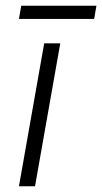

<svg xmlns="http://www.w3.org/2000/svg" viewBox="-20 -649 356 669"><path d="M134 -498H190L102 0H46ZM54 -629H316L308 -583H46Z"/></svg>

Font: Chakra Petch Light
Style: Italic
Weight: 300
Italic angle: -10°
Designer: Katatrad Aksorn Co.,Ltd.
Foundry: Cadson Demak Co.,Ltd.
Version: Version 1.000; ttfautohint (v1.6)